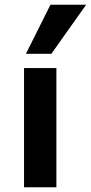

<svg xmlns="http://www.w3.org/2000/svg" viewBox="-20 -787 382 807"><path d="M81 0V-501H217V0ZM89 -561 192 -767H342L196 -561Z"/></svg>

Font: Nunito Sans 7pt
Style: Bold
Weight: 700
Designer: Vernon Adams
Foundry: Vernon Adams
Version: Version 3.101;gftools[0.9.27]